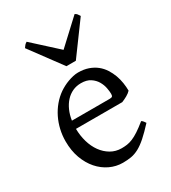

<svg xmlns="http://www.w3.org/2000/svg" viewBox="-180 -814 822 922"><g transform="rotate(-30 231.0 -352.5)"><path d="M242.2 -417.5Q216.8 -417.5 195.6 -407.7Q174.3 -397.9 158 -380.1Q141.6 -362.3 130.6 -337.6Q119.6 -313 115.2 -283.2H324.2Q335.4 -283.2 339.1 -286.9Q342.8 -290.5 342.8 -300.8Q342.8 -314 339.1 -333.7Q335.4 -353.5 324.5 -372.3Q313.5 -391.1 293.7 -404.3Q273.9 -417.5 242.2 -417.5ZM422.9 -272Q414.1 -262.2 399.4 -253.9Q384.8 -245.6 369.1 -239.3H112.3Q112.8 -201.2 122.8 -166.7Q132.8 -132.3 151.6 -106.2Q170.4 -80.1 197 -64.5Q223.6 -48.8 256.8 -48.8Q272 -48.8 286.4 -50.8Q300.8 -52.7 317.4 -59.6Q334 -66.4 354.2 -79.6Q374.5 -92.8 401.9 -115.2Q408.2 -111.8 412.8 -105.5Q417.5 -99.1 419.9 -95.2Q387.2 -59.6 362.5 -37.8Q337.9 -16.1 316.2 -4.4Q294.4 7.3 273.2 11Q252 14.6 227.1 14.6Q189.5 14.6 155.5 -1.5Q121.6 -17.6 95.7 -47.1Q69.8 -76.7 54.4 -118.4Q39.1 -160.2 39.1 -211.9Q39.1 -244.6 46.4 -276.4Q53.7 -308.1 67.6 -336.4Q81.5 -364.7 101.6 -388.7Q121.6 -412.6 147 -430.2Q157.7 -437.5 171.1 -444.6Q184.6 -451.7 199.2 -457Q213.9 -462.4 228.3 -465.6Q242.7 -468.8 255.9 -468.8Q287.6 -468.8 312.5 -460Q337.4 -451.2 356 -436.3Q374.5 -421.4 387.2 -401.6Q399.9 -381.8 408 -359.9Q416 -337.9 419.4 -315.2Q422.9 -292.5 422.9 -272ZM275.4 -522.9H223.1L94.2 -697.3Q97.7 -702.1 100.1 -705.6Q102.5 -709 104.7 -711.4Q106.9 -713.9 109.6 -715.8Q112.3 -717.8 116.2 -720.2L250.5 -597.7L382.3 -720.2Q390.6 -715.8 394 -711.4Q397.5 -707 403.3 -697.3Z"/></g></svg>

Font: Noto Serif Devanagari
Style: Regular
Weight: 400
Designer: Monotype Design Team
Foundry: Monotype Imaging Inc.
Version: Version 1.01